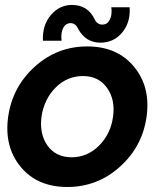

<svg xmlns="http://www.w3.org/2000/svg" viewBox="-20 -746 649 773"><path d="M383.8 -574.2Q324.7 -574.2 293.9 -630.9Q284.2 -652.8 264.2 -652.8Q244.1 -652.8 234.1 -632.8Q224.1 -612.8 228 -582H152.8Q149.9 -644 184.6 -685.1Q219.2 -726.1 270 -726.1Q333 -726.1 360.8 -668.9Q370.6 -647 392.1 -647Q412.1 -647 422.1 -666.5Q432.1 -686 428.2 -716.8H502Q505.9 -655.8 471.9 -615Q438 -574.2 383.8 -574.2ZM462.6 -74.5Q372.1 6.8 251 6.8Q129.9 6.8 63 -74.5Q-3.9 -155.8 12.9 -275.9Q29.8 -396 119.9 -477.5Q210 -559.1 331.1 -559.1Q452.1 -559.1 519.5 -477.5Q586.9 -396 570.1 -275.9Q553.2 -155.8 462.6 -74.5ZM269 -112.8Q332 -112.8 378.9 -159.9Q425.8 -207 435.1 -275.9Q444.8 -344.7 410.9 -392.3Q377 -439.9 314 -439.9Q250 -439.9 203.6 -393.1Q157.2 -346.2 147 -275.9Q138.2 -206.1 171.6 -159.4Q205.1 -112.8 269 -112.8Z"/></svg>

Font: Oakes Grotesk
Style: SemiBold Italic
Weight: 600
Designer: Samuel Oakes
Foundry: Samuel Oakes
Version: Version 1.0 | wf-rip DC20170320